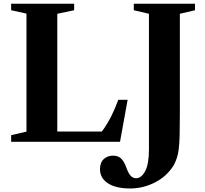

<svg xmlns="http://www.w3.org/2000/svg" viewBox="-20 -782 1129 1059"><path d="M41.5 0V-36.5L126 -56V-707L41.5 -725.5V-761.5H389V-725.5L296 -706V-56.5H542Q571.5 -97.5 592.8 -139.2Q614 -181 632.5 -231.5H684L642 0ZM698.5 257.5Q618.5 257.5 575 228.8Q531.5 200 531.5 151.5Q531.5 114.5 552.2 95.5Q573 76.5 603 76.5Q633.5 76.5 649.5 93.8Q665.5 111 675 137.5Q686.5 171 699.5 186Q712.5 201 730.5 201Q760 201 780.8 161.8Q801.5 122.5 801.5 42.5V-706L718 -725.5V-761.5H1055.5V-725.5L972 -706V-153.5Q972 -81 970.8 -34.5Q969.5 12 965.8 41Q962 70 955.2 90Q948.5 110 938 130Q899 192 833.8 224.8Q768.5 257.5 698.5 257.5Z"/></svg>

Font: Libre Caslon Text
Style: Regular
Weight: 400
Designer: Pablo Impallari, Rodrigo Fuenzalida, Katja Schimmel
Foundry: Pablo Impallari, Rodrigo Fuenzalida
Version: Version 2.000